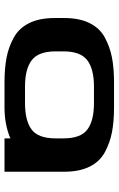

<svg xmlns="http://www.w3.org/2000/svg" viewBox="143 -669 526 852"><g transform="rotate(90 406.0 -243.0)"><path d="M208 -226Q208 -151 247 -121Q286 -91 364 -91H437Q516 -91 555 -120.5Q594 -150 594 -226V-262Q594 -338 555 -367.5Q516 -397 437 -397H364Q286 -397 247 -367Q208 -337 208 -262ZM742 0H594V-26Q533 0 457 0H346Q283 0 236 -9Q189 -18 147 -41Q105 -64 82.5 -109.5Q60 -155 60 -222V-266Q60 -332 82.5 -377.5Q105 -423 147 -445.5Q189 -468 236 -477Q283 -486 346 -486H457Q519 -486 566 -477Q613 -468 655 -445.5Q697 -423 719.5 -377.5Q742 -332 742 -266Z"/></g></svg>

Font: Aneo
Style: Bold
Weight: 700
Designer: Anastasios Pappas
Foundry: Anastasios Pappas
Version: Version 1.000